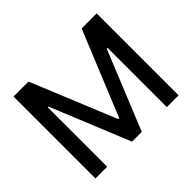

<svg xmlns="http://www.w3.org/2000/svg" viewBox="-154 -966 1205 1205"><g transform="rotate(-45 448.5 -363.5)"><path d="M80.1 -727.1H212.9L444.8 -162.1H453.1L684.6 -727.1H817.9V0H713.4V-526.4H706.5L492.2 -1H405.8L190.9 -526.9H184.1V0H80.1Z"/></g></svg>

Font: Karasuma Gothic
Style: Regular
Weight: 500
Designer: Rasmus Andersson / Ryoko Nishizuka
Foundry: Genbu
Version: Version 1.00